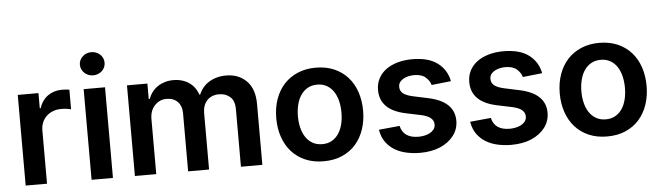

<svg xmlns="http://www.w3.org/2000/svg" viewBox="-48 -951 3965 1151"><g transform="rotate(-5 1934.5 -375.5)"><path d="M66.1 0V-545.5H190.7V-454.5H196.4Q203.8 -478.3 217 -496.8Q230.1 -515.3 247.7 -527.7Q265.3 -540.1 286.4 -546.7Q307.5 -553.3 331 -553.3Q341.6 -553.3 354.9 -552.4Q368.3 -551.5 377.1 -549.7V-431.5Q372.9 -432.9 366.1 -434.3Q359.4 -435.7 351.2 -436.8Q343 -437.9 334.3 -438.4Q325.6 -438.9 317.5 -438.9Q291.5 -438.9 269 -430.4Q246.4 -421.9 229.9 -406.4Q213.4 -391 204 -369.1Q194.6 -347.3 194.6 -320.7V0Z M462.7 0V-545.5H591.3V0ZM452.8 -692.5Q452.8 -707.7 458.8 -720.5Q464.8 -733.3 475.1 -742.7Q485.4 -752.1 498.9 -757.3Q512.4 -762.4 527.3 -762.4Q542.3 -762.4 555.8 -757.3Q569.2 -752.1 579.4 -742.9Q589.5 -733.7 595.5 -720.9Q601.6 -708.1 601.6 -692.5Q601.6 -677.2 595.5 -664.4Q589.5 -651.6 579.2 -642.4Q568.9 -633.2 555.4 -628Q541.9 -622.9 527.3 -622.9Q512.8 -622.9 499.3 -628Q485.8 -633.2 475.5 -642.6Q465.2 -652 459 -664.8Q452.8 -677.6 452.8 -692.5Z M723.4 -545.5H846.2V-452.8H852.6Q861.2 -476.2 875.5 -494.7Q889.9 -513.1 909.1 -525.9Q928.3 -538.7 952.1 -545.6Q975.9 -552.6 1003.2 -552.6Q1030.9 -552.6 1054.3 -545.6Q1077.8 -538.7 1096.6 -525.9Q1115.4 -513.1 1129.1 -494.7Q1142.8 -476.2 1150.6 -452.8H1156.2Q1165.5 -475.5 1180.9 -494Q1196.4 -512.4 1217.3 -525.4Q1238.3 -538.4 1264.2 -545.5Q1290.1 -552.6 1320 -552.6Q1395.2 -552.6 1442.8 -505Q1490.4 -457.4 1490.4 -366.1V0H1361.5V-346.2Q1361.5 -397.4 1334.5 -420.8Q1307.5 -444.2 1268.5 -444.2Q1245 -444.2 1226.6 -436.6Q1208.1 -429 1195.5 -415.1Q1182.9 -401.3 1176.3 -382.3Q1169.7 -363.3 1169.7 -340.2V0H1043.7V-351.6Q1043.7 -372.5 1037.3 -389.6Q1030.9 -406.6 1019 -418.9Q1007.1 -431.1 990.1 -437.7Q973 -444.2 952.1 -444.2Q910.9 -444.2 881.4 -413.4Q851.9 -382.1 851.9 -331.7V0H723.4Z M1859 -552.6Q1921.2 -552.6 1969.6 -531.6Q2018.1 -510.7 2051.7 -473.2Q2085.2 -435.7 2102.8 -383.9Q2120.4 -332 2120.4 -270.6Q2120.4 -211.3 2103.3 -160Q2086.3 -108.7 2053.3 -70.7Q2020.2 -32.7 1971.4 -11Q1922.6 10.7 1859 10.7Q1797.2 10.7 1748.8 -10.3Q1700.3 -31.2 1666.7 -68.7Q1633.2 -106.2 1615.4 -157.8Q1597.7 -209.5 1597.7 -270.6Q1597.7 -333.8 1616.1 -385.8Q1634.6 -437.9 1668.7 -474.8Q1702.8 -511.7 1751.1 -532.1Q1799.4 -552.6 1859 -552.6ZM1728 -271Q1728 -233.7 1736.2 -201.2Q1744.3 -168.7 1760.8 -144.4Q1777.3 -120 1802 -106.2Q1826.7 -92.3 1859.7 -92.3Q1892.4 -92.3 1916.9 -106.2Q1941.4 -120 1957.7 -144.4Q1974.1 -168.7 1982.1 -201.2Q1990.1 -233.7 1990.1 -271Q1990.1 -308.2 1982.1 -341.1Q1974.1 -373.9 1957.7 -398.3Q1941.4 -422.6 1916.9 -436.6Q1892.4 -450.6 1859.7 -450.6Q1826.7 -450.6 1802 -436.6Q1777.3 -422.6 1760.8 -398.3Q1744.3 -373.9 1736.2 -341.1Q1728 -308.2 1728 -271Z M2204.9 -148.8 2330.3 -160.9Q2346.9 -86.3 2438.6 -86.3Q2453.5 -86.3 2471.1 -89.5Q2488.6 -92.7 2504.1 -100.3Q2519.5 -108 2529.8 -120.6Q2540.1 -133.2 2540.1 -151.6Q2540.1 -197.4 2466.6 -213.8L2373.6 -233.3Q2295.1 -250 2257.5 -288.7Q2219.8 -327.4 2220.2 -387.1Q2220.2 -424.7 2236.2 -455.3Q2252.1 -485.8 2281.2 -507.5Q2310.4 -529.1 2350.9 -540.8Q2391.3 -552.6 2440.7 -552.6Q2537.3 -552.6 2592 -511.7Q2647 -470.5 2660.2 -401.3L2543 -388.5Q2535.9 -415.1 2511.4 -436.1Q2487.6 -456.7 2442.5 -456.7Q2428.6 -456.7 2412.1 -453.5Q2395.6 -450.3 2381.2 -442.8Q2366.8 -435.4 2357.4 -423.5Q2348 -411.6 2348.4 -394.2Q2348 -370.4 2365.9 -355.3Q2383.9 -340.2 2425.4 -331L2518.5 -311.1Q2671.2 -277.7 2671.9 -163.4Q2671.9 -111.9 2642 -72.8Q2611.2 -33 2559.8 -11.2Q2508.5 10.7 2438.9 10.7Q2398.4 10.7 2359.4 2.5Q2320.3 -5.7 2288.4 -24.5Q2256.4 -43.3 2234.2 -73.9Q2212 -104.4 2204.9 -148.8Z M2753.9 -148.8 2879.3 -160.9Q2896 -86.3 2987.6 -86.3Q3002.5 -86.3 3020.1 -89.5Q3037.6 -92.7 3053.1 -100.3Q3068.5 -108 3078.8 -120.6Q3089.1 -133.2 3089.1 -151.6Q3089.1 -197.4 3015.6 -213.8L2922.6 -233.3Q2844.1 -250 2806.5 -288.7Q2768.8 -327.4 2769.2 -387.1Q2769.2 -424.7 2785.2 -455.3Q2801.1 -485.8 2830.3 -507.5Q2859.4 -529.1 2899.9 -540.8Q2940.3 -552.6 2989.7 -552.6Q3086.3 -552.6 3141 -511.7Q3196 -470.5 3209.2 -401.3L3092 -388.5Q3084.9 -415.1 3060.4 -436.1Q3036.6 -456.7 2991.5 -456.7Q2977.6 -456.7 2961.1 -453.5Q2944.6 -450.3 2930.2 -442.8Q2915.8 -435.4 2906.4 -423.5Q2897 -411.6 2897.4 -394.2Q2897 -370.4 2915 -355.3Q2932.9 -340.2 2974.4 -331L3067.5 -311.1Q3220.2 -277.7 3220.9 -163.4Q3220.9 -111.9 3191.1 -72.8Q3160.2 -33 3108.8 -11.2Q3057.5 10.7 2987.9 10.7Q2947.4 10.7 2908.4 2.5Q2869.3 -5.7 2837.4 -24.5Q2805.4 -43.3 2783.2 -73.9Q2761 -104.4 2753.9 -148.8Z M3565 -552.6Q3627.1 -552.6 3675.6 -531.6Q3724.1 -510.7 3757.6 -473.2Q3791.2 -435.7 3808.8 -383.9Q3826.3 -332 3826.3 -270.6Q3826.3 -211.3 3809.3 -160Q3792.3 -108.7 3759.2 -70.7Q3726.2 -32.7 3677.4 -11Q3628.6 10.7 3565 10.7Q3503.2 10.7 3454.7 -10.3Q3406.2 -31.2 3372.7 -68.7Q3339.1 -106.2 3321.4 -157.8Q3303.6 -209.5 3303.6 -270.6Q3303.6 -333.8 3322.1 -385.8Q3340.6 -437.9 3374.6 -474.8Q3408.7 -511.7 3457 -532.1Q3505.3 -552.6 3565 -552.6ZM3433.9 -271Q3433.9 -233.7 3442.1 -201.2Q3450.3 -168.7 3466.8 -144.4Q3483.3 -120 3508 -106.2Q3532.7 -92.3 3565.7 -92.3Q3598.4 -92.3 3622.9 -106.2Q3647.4 -120 3663.7 -144.4Q3680 -168.7 3688 -201.2Q3696 -233.7 3696 -271Q3696 -308.2 3688 -341.1Q3680 -373.9 3663.7 -398.3Q3647.4 -422.6 3622.9 -436.6Q3598.4 -450.6 3565.7 -450.6Q3532.7 -450.6 3508 -436.6Q3483.3 -422.6 3466.8 -398.3Q3450.3 -373.9 3442.1 -341.1Q3433.9 -308.2 3433.9 -271Z"/></g></svg>

Font: Inter P Semi Bold
Style: Regular
Weight: 600
Designer: Rasmus Andersson
Foundry: rsms
Version: Version 3.018;git-588b23468